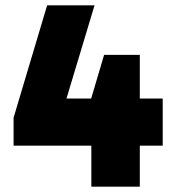

<svg xmlns="http://www.w3.org/2000/svg" viewBox="-20 -701 650 721"><path d="M505 -495V0H323V-273L317 -313L371 -495ZM31 -154V-259L157 -681H335L208 -259L206 -331H591V-154Z"/></svg>

Font: Gabarito Black
Style: Regular
Weight: 900
Designer: Leandro Assis / Alvaro Franca / Felipe Casaprima
Foundry: Naipe Foundry
Version: Version 1.000